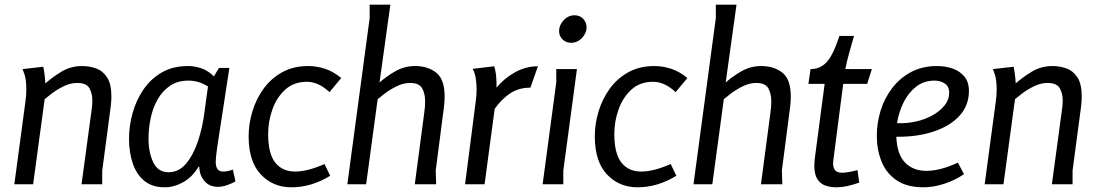

<svg xmlns="http://www.w3.org/2000/svg" viewBox="-20 -784 4663 817"><path d="M164 -500Q166 -493 169 -472Q172 -451 173 -429Q202 -455 241.5 -479Q281 -503 330 -503Q360 -503 388.5 -493Q417 -483 435.5 -455Q454 -427 454 -373Q454 -353 451 -329L415 -58V0H327L368 -303Q370 -316 371.5 -330Q373 -344 373 -357Q373 -386 360.5 -408.5Q348 -431 308 -431Q279 -431 250 -416.5Q221 -402 199.5 -385.5Q178 -369 170 -362L121 0H41L88 -350Q90 -364 91 -377.5Q92 -391 92 -402Q92 -446 84 -468Q76 -490 76 -490Z M912 -495H956Q941 -396 930.5 -328.5Q920 -261 913.5 -218.5Q907 -176 903.5 -151.5Q900 -127 899 -114.5Q898 -102 898 -94Q898 -76 905 -65Q912 -54 931 -54Q941 -54 951.5 -56.5Q962 -59 971 -62L982 -12Q966 -3 946 4Q926 11 907 11Q871 11 850 -13.5Q829 -38 828 -74H824Q801 -33 761.5 -10Q722 13 681 13Q627 13 593.5 -15Q560 -43 544.5 -90Q529 -137 529 -193Q529 -249 544.5 -304Q560 -359 591 -404Q622 -449 669 -476Q716 -503 780 -503Q808 -503 836.5 -493.5Q865 -484 890 -459ZM612 -194Q612 -136 632 -93.5Q652 -51 697 -51Q741 -51 772 -88Q803 -125 822.5 -183.5Q842 -242 850 -307L865 -416Q825 -441 782 -441Q736 -441 703.5 -419Q671 -397 650.5 -360.5Q630 -324 621 -280.5Q612 -237 612 -194Z M1382 -392Q1335 -436 1286 -436Q1230 -436 1193.5 -402.5Q1157 -369 1139 -318Q1121 -267 1121 -214Q1121 -131 1151 -92.5Q1181 -54 1236 -54Q1288 -54 1361 -86L1385 -36Q1305 13 1220 13Q1141 13 1089.5 -42Q1038 -97 1038 -204Q1038 -257 1054 -310Q1070 -363 1101.5 -406.5Q1133 -450 1180.5 -476.5Q1228 -503 1292 -503Q1327 -503 1362.5 -491.5Q1398 -480 1432 -452Z M1641 -764 1595 -433Q1624 -459 1662.5 -481Q1701 -503 1746 -503Q1800 -503 1836 -475Q1872 -447 1872 -373Q1872 -352 1869 -328L1834 -58L1836 0H1745L1785 -302Q1787 -314 1788 -327.5Q1789 -341 1789 -354Q1789 -385 1776.5 -408Q1764 -431 1725 -431Q1696 -431 1667 -416.5Q1638 -402 1616.5 -385.5Q1595 -369 1587 -362L1538 0H1458L1553 -707V-764Z M2083 -502Q2089 -483 2091 -462Q2093 -441 2093 -411Q2122 -448 2169 -475Q2216 -502 2269 -502L2237 -411Q2187 -411 2150.5 -386.5Q2114 -362 2085 -321L2042 0H1959L2005 -358Q2008 -382 2008 -405Q2008 -422 2005 -447Q2002 -472 1991 -491Z M2476 -668Q2476 -643 2456.5 -622.5Q2437 -602 2410 -602Q2388 -602 2373.5 -616.5Q2359 -631 2359 -652Q2359 -677 2378.5 -698Q2398 -719 2425 -719Q2448 -719 2462 -703.5Q2476 -688 2476 -668ZM2435 -490 2377 -58V0H2289L2347 -433V-490Z M2855 -392Q2808 -436 2759 -436Q2703 -436 2666.5 -402.5Q2630 -369 2612 -318Q2594 -267 2594 -214Q2594 -131 2624 -92.5Q2654 -54 2709 -54Q2761 -54 2834 -86L2858 -36Q2778 13 2693 13Q2614 13 2562.5 -42Q2511 -97 2511 -204Q2511 -257 2527 -310Q2543 -363 2574.5 -406.5Q2606 -450 2653.5 -476.5Q2701 -503 2765 -503Q2800 -503 2835.5 -491.5Q2871 -480 2905 -452Z M3114 -764 3068 -433Q3097 -459 3135.5 -481Q3174 -503 3219 -503Q3273 -503 3309 -475Q3345 -447 3345 -373Q3345 -352 3342 -328L3307 -58L3309 0H3218L3258 -302Q3260 -314 3261 -327.5Q3262 -341 3262 -354Q3262 -385 3249.5 -408Q3237 -431 3198 -431Q3169 -431 3140 -416.5Q3111 -402 3089.5 -385.5Q3068 -369 3060 -362L3011 0H2931L3026 -707V-764Z M3614 -631Q3603 -593 3594 -561Q3585 -529 3577 -490H3690L3670 -427H3568L3527 -110Q3527 -110 3526 -102Q3525 -94 3525 -89Q3525 -70 3533.5 -59.5Q3542 -49 3564 -49Q3585 -49 3629 -60L3636 -7Q3636 -7 3621 -2Q3606 3 3584 8Q3562 13 3540 13Q3516 13 3494.5 6.5Q3473 0 3459 -20.5Q3445 -41 3445 -81Q3445 -89 3446.5 -102.5Q3448 -116 3448 -116L3489 -427H3420L3429 -490Q3470 -490 3497.5 -519.5Q3525 -549 3552 -631Z M3967 -503Q4002 -503 4033 -492.5Q4064 -482 4083.5 -458.5Q4103 -435 4103 -397Q4103 -335 4062.5 -291Q4022 -247 3952 -224Q3882 -201 3794 -202Q3797 -127 3831.5 -92Q3866 -57 3922 -57Q3981 -57 4056 -92L4082 -43Q4046 -18 3999.5 -2.5Q3953 13 3909 13Q3839 13 3795 -17Q3751 -47 3731 -97Q3711 -147 3711 -207Q3711 -260 3727 -312.5Q3743 -365 3775.5 -408Q3808 -451 3856 -477Q3904 -503 3967 -503ZM3957 -441Q3911 -441 3878 -415Q3845 -389 3824.5 -347.5Q3804 -306 3797 -260Q3836 -258 3875.5 -266.5Q3915 -275 3947.5 -293Q3980 -311 3999.5 -335.5Q4019 -360 4019 -390Q4019 -416 4000.5 -428.5Q3982 -441 3957 -441Z M4293 -500Q4295 -493 4298 -472Q4301 -451 4302 -429Q4331 -455 4370.5 -479Q4410 -503 4459 -503Q4489 -503 4517.5 -493Q4546 -483 4564.5 -455Q4583 -427 4583 -373Q4583 -353 4580 -329L4544 -58V0H4456L4497 -303Q4499 -316 4500.5 -330Q4502 -344 4502 -357Q4502 -386 4489.5 -408.5Q4477 -431 4437 -431Q4408 -431 4379 -416.5Q4350 -402 4328.5 -385.5Q4307 -369 4299 -362L4250 0H4170L4217 -350Q4219 -364 4220 -377.5Q4221 -391 4221 -402Q4221 -446 4213 -468Q4205 -490 4205 -490Z"/></svg>

Font: Rosario Light
Style: Italic
Weight: 300
Italic angle: -8.05°
Designer: Hector Gatti
Foundry: Omnibus Type
Version: Version 1.101; ttfautohint (v1.8.1.43-b0c9)